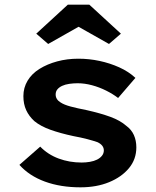

<svg xmlns="http://www.w3.org/2000/svg" viewBox="-20 -791 665 821"><path d="M324 10Q239 10 172 -14.5Q105 -39 63 -86L152 -164Q185 -130 231 -113Q277 -96 329 -96Q347 -96 364.5 -99Q382 -102 395 -108.5Q408 -115 416 -125Q424 -135 424 -148Q424 -170 397 -183Q380 -189 353.5 -196Q327 -203 294 -209Q238 -221 196 -236Q154 -251 127 -273Q104 -294 92 -320Q80 -346 80 -380Q80 -416 98 -446Q116 -476 149 -496.5Q182 -517 224.5 -528.5Q267 -540 315 -540Q361 -540 405.5 -530.5Q450 -521 490 -503Q530 -485 559 -458L485 -372Q463 -389 434 -403.5Q405 -418 373.5 -426.5Q342 -435 312 -435Q294 -435 276.5 -432.5Q259 -430 246 -424Q233 -418 225.5 -409Q218 -400 218 -387Q218 -376 223.5 -367.5Q229 -359 239 -353Q254 -343 282 -335.5Q310 -328 351 -320Q409 -307 451.5 -291.5Q494 -276 520 -253Q542 -237 552.5 -213.5Q563 -190 563 -161Q563 -110 531.5 -72Q500 -34 446.5 -12Q393 10 324 10ZM186 -603 135 -647 270 -771H362L497 -647L446 -603L301 -685H331Z"/></svg>

Font: Lexend Exa SemiBold
Style: Regular
Weight: 600
Designer: Bonnie Shaver-Troup, Thomas Jockin
Foundry: Lexend
Version: Version 1.007